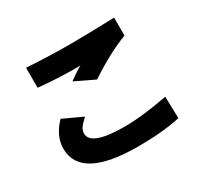

<svg xmlns="http://www.w3.org/2000/svg" viewBox="-164 -983 1328 1260"><g transform="rotate(-30 500.0 -352.5)"><path d="M112.3 -176.8Q112.3 -271.5 194.3 -356.4L340.8 -289.1Q304.7 -255.9 292 -236.3Q279.3 -216.8 279.3 -195.3Q279.3 -101.6 535.2 -101.6Q667 -101.6 862.3 -138.7L866.2 26.4Q731.4 55.7 546.9 55.7Q112.3 55.7 112.3 -176.8ZM166 -608.4V-759.8Q343.8 -749 486.3 -749Q628.9 -749 831.1 -755.9V-620.1Q696.3 -569.3 531.2 -460L384.8 -530.3Q450.2 -578.1 483.4 -594.7L466.8 -593.8Q309.6 -593.8 166 -608.4Z"/></g></svg>

Font: GenEi M Gothic v2 Heavy
Style: Regular
Weight: 800
Version: Version 2.0